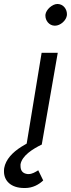

<svg xmlns="http://www.w3.org/2000/svg" viewBox="-72 -725 356 964"><path d="M156 -651C156 -649 156 -647 156 -646C156 -622 174 -597 202 -596C203 -596 204 -596 204 -596C231 -596 261 -622 264 -649C264 -651 264 -653 264 -655C264 -678 247 -704 218 -705C217 -705 217 -705 216 -705C191 -705 159 -677 156 -651ZM137 -460 62 -4C53 1 44 7 35 12C-9 40 -43 75 -51 119C-52 125 -52 131 -52 136C-52 182 -18 219 50 219C51 219 53 219 54 219C93 219 124 201 145 181L120 130C105 139 90 149 71 149C70 149 69 149 67 149C40 146 31 130 31 108C31 105 31 103 31 100C39 56 92 23 139 0L138 -1L218 -460Z"/></svg>

Font: Jost
Style: Italic
Weight: 400
Italic angle: -5°
Version: Version 3.710